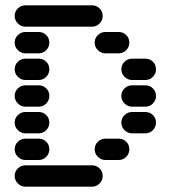

<svg xmlns="http://www.w3.org/2000/svg" viewBox="-20 -710 640 720"><path d="M35 -50Q35 -34 47 -22Q59 -10 75 -10H325Q342 -10 353.5 -22Q365 -34 365 -50Q365 -67 353.5 -78.5Q342 -90 325 -90H75Q59 -90 47 -78.5Q35 -67 35 -50ZM335 -150Q335 -134 347 -122Q359 -110 375 -110H425Q442 -110 453.5 -122Q465 -134 465 -150Q465 -167 453.5 -178.5Q442 -190 425 -190H375Q359 -190 347 -178.5Q335 -167 335 -150ZM35 -150Q35 -134 47 -122Q59 -110 75 -110H125Q142 -110 153.5 -122Q165 -134 165 -150Q165 -167 153.5 -178.5Q142 -190 125 -190H75Q59 -190 47 -178.5Q35 -167 35 -150ZM435 -250Q435 -234 447 -222Q459 -210 475 -210H525Q542 -210 553.5 -222Q565 -234 565 -250Q565 -267 553.5 -278.5Q542 -290 525 -290H475Q459 -290 447 -278.5Q435 -267 435 -250ZM35 -250Q35 -234 47 -222Q59 -210 75 -210H125Q142 -210 153.5 -222Q165 -234 165 -250Q165 -267 153.5 -278.5Q142 -290 125 -290H75Q59 -290 47 -278.5Q35 -267 35 -250ZM435 -350Q435 -334 447 -322Q459 -310 475 -310H525Q542 -310 553.5 -322Q565 -334 565 -350Q565 -367 553.5 -378.5Q542 -390 525 -390H475Q459 -390 447 -378.5Q435 -367 435 -350ZM35 -350Q35 -334 47 -322Q59 -310 75 -310H125Q142 -310 153.5 -322Q165 -334 165 -350Q165 -367 153.5 -378.5Q142 -390 125 -390H75Q59 -390 47 -378.5Q35 -367 35 -350ZM435 -450Q435 -434 447 -422Q459 -410 475 -410H525Q542 -410 553.5 -422Q565 -434 565 -450Q565 -467 553.5 -478.5Q542 -490 525 -490H475Q459 -490 447 -478.5Q435 -467 435 -450ZM35 -450Q35 -434 47 -422Q59 -410 75 -410H125Q142 -410 153.5 -422Q165 -434 165 -450Q165 -467 153.5 -478.5Q142 -490 125 -490H75Q59 -490 47 -478.5Q35 -467 35 -450ZM335 -550Q335 -534 347 -522Q359 -510 375 -510H425Q442 -510 453.5 -522Q465 -534 465 -550Q465 -567 453.5 -578.5Q442 -590 425 -590H375Q359 -590 347 -578.5Q335 -567 335 -550ZM35 -550Q35 -534 47 -522Q59 -510 75 -510H125Q142 -510 153.5 -522Q165 -534 165 -550Q165 -567 153.5 -578.5Q142 -590 125 -590H75Q59 -590 47 -578.5Q35 -567 35 -550ZM35 -650Q35 -634 47 -622Q59 -610 75 -610H325Q342 -610 353.5 -622Q365 -634 365 -650Q365 -667 353.5 -678.5Q342 -690 325 -690H75Q59 -690 47 -678.5Q35 -667 35 -650Z"/></svg>

Font: Matrix Sans Raster
Style: Regular
Weight: 400
Designer: Brad Neil
Version: Version 1.100